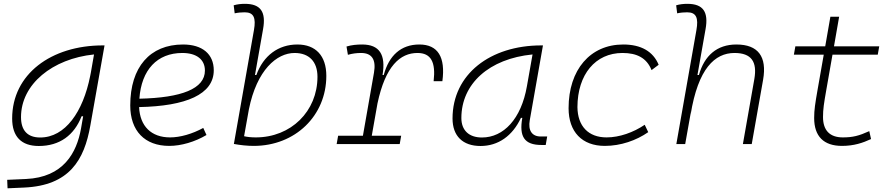

<svg xmlns="http://www.w3.org/2000/svg" viewBox="-20 -763 4728 1017"><path d="M20 234.4 107.9 230.5C347.7 219.7 426.3 85 458.5 -98.1L533.7 -522.5H524.4C251 -522.5 44.4 -370.1 44.4 -135.3C44.4 -39.6 92.8 10.3 185.5 10.3C295.9 10.3 372.6 -46.4 412.1 -147H420.4L409.2 -82.5C386.2 46.9 315.4 176.3 117.7 185.1L18.1 189.5ZM478 -474.6 461.4 -379.4 457.5 -359.9C419.9 -170.9 325.7 -34.7 192.9 -34.7C126 -34.7 91.3 -71.8 91.3 -142.6C91.3 -316.9 257.8 -452.1 478 -474.6Z M880.9 -35.2C781.2 -35.2 721.2 -94.7 716.8 -195.8C965.8 -200.7 1112.3 -263.2 1112.3 -390.6C1112.3 -476.6 1051.8 -527.3 949.7 -527.3C773.9 -527.3 669.9 -407.2 669.9 -204.6C669.9 -69.8 746.6 9.8 876.5 9.8C939.9 9.8 1012.7 -11.7 1073.7 -47.9L1056.6 -85.4C999 -53.7 934.6 -35.2 880.9 -35.2ZM718.3 -240.2C729 -393.1 812.5 -482.4 945.8 -482.4C1022 -482.4 1065.4 -447.3 1065.4 -389.2C1065.4 -293 942.4 -245.1 718.3 -240.2Z M1324.2 9.8C1543.5 9.8 1708.5 -149.9 1708.5 -361.3C1708.5 -467.3 1652.3 -527.3 1555.2 -527.3C1454.6 -527.3 1375 -468.8 1337.9 -365.7H1330.6L1373.5 -608.9C1389.6 -698.7 1361.8 -742.7 1277.3 -742.7C1257.3 -742.7 1237.3 -740.7 1217.8 -734.9L1223.1 -692.4C1240.7 -696.3 1258.8 -697.8 1276.4 -697.8C1324.7 -697.8 1336.4 -667.5 1325.2 -604L1218.8 -0.5C1253.9 5.9 1289.1 9.8 1324.2 9.8ZM1298.3 -183.6C1340.3 -392.6 1445.8 -482.4 1540.5 -482.4C1617.2 -482.4 1661.6 -436.5 1661.6 -356.4C1661.6 -173.3 1521 -35.2 1335 -35.2C1310.5 -35.2 1288.6 -37.6 1272.9 -41.5Z M1763.2 0H2097.2L2105 -43.9H1949.2L1979.5 -215.3C2021.5 -413.6 2099.6 -482.4 2191.4 -482.4C2263.2 -482.4 2288.6 -433.6 2276.9 -333H2323.2C2340.3 -460.4 2299.8 -527.3 2201.2 -527.3C2104 -527.3 2040 -468.8 2012.7 -365.7H2006.3C2024.4 -474.1 1989.7 -527.3 1898.4 -527.3C1870.6 -527.3 1842.8 -524.9 1815.4 -516.6L1822.8 -472.7C1846.2 -479.5 1869.1 -482.4 1892.6 -482.4C1949.7 -482.4 1973.1 -447.8 1960.9 -377.9L1902.3 -43.9H1771Z M2525.4 10.3C2618.7 10.3 2694.8 -43 2739.3 -138.7H2746.6C2729 -39.6 2757.3 4.9 2847.7 4.9H2870.6L2878.4 -40H2844.2C2797.9 -40 2776.4 -71.8 2786.1 -126L2856 -522.5H2847.2C2577.1 -522.5 2377 -370.1 2377 -135.3C2377 -43 2430.7 10.3 2525.4 10.3ZM2532.7 -34.7C2464.4 -34.7 2423.8 -72.3 2423.8 -137.7C2423.8 -319.3 2570.8 -452.1 2800.8 -474.6L2771 -306.2C2740.7 -132.8 2647.5 -34.7 2532.7 -34.7Z M3192.9 -35.2C3096.7 -35.2 3039.6 -94.7 3038.6 -195.8C3039.1 -368.7 3133.8 -482.4 3277.3 -482.4C3353 -482.4 3405.3 -456.5 3431.2 -391.6L3468.8 -419.9C3439.5 -490.7 3375.5 -527.3 3281.2 -527.3C3106.4 -527.3 2991.7 -393.6 2991.7 -189.9C2991.7 -64.5 3063 9.8 3183.6 9.8C3267.6 9.8 3350.6 -19 3413.6 -63L3395 -102.1C3335 -61.5 3261.2 -35.2 3192.9 -35.2Z M3915 0H3961.9L4022 -340.3C4043.5 -462.9 3996.1 -527.3 3880.4 -527.3C3778.3 -527.3 3710.9 -468.8 3682.1 -365.7H3674.3L3717.3 -608.9C3733.4 -698.7 3705.6 -742.7 3621.1 -742.7C3601.1 -742.7 3581.1 -740.7 3561.5 -734.9L3566.9 -692.4C3584.5 -696.3 3602.5 -697.8 3620.1 -697.8C3668.5 -697.8 3680.2 -667.5 3668.9 -604L3562.5 0H3609.4L3640.6 -175.3L3638.2 -156.2C3677.7 -399.9 3766.1 -482.4 3870.6 -482.4C3960 -482.4 3991.7 -436 3975.6 -344.2Z M4439.9 9.8C4503.4 9.8 4550.3 -6.3 4593.8 -26.4L4584.5 -68.4C4529.8 -43.5 4496.6 -35.2 4444.3 -35.2C4375.5 -35.2 4339.4 -72.3 4339.4 -143.1C4339.4 -184.6 4344.2 -214.8 4356.9 -287.1L4389.6 -473.6H4629.4L4637.2 -517.6H4397.5L4424.8 -674.3H4378.4L4351.1 -517.6H4192.9L4185.1 -473.6H4343.3L4310.5 -287.1C4297.9 -214.4 4292.5 -181.6 4292.5 -138.2C4292.5 -41 4342.8 9.8 4439.9 9.8Z"/></svg>

Font: Cascadia Code PL ExtraLight
Style: Italic
Weight: 200
Italic angle: -10°
Monospace: yes
Designer: Aaron Bell
Foundry: Saja Typeworks
Version: Version 2404.023